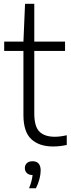

<svg xmlns="http://www.w3.org/2000/svg" viewBox="-20 -760 375 1008"><path d="M258.5 9Q185.5 9 144.2 -29.5Q103 -68 103 -156V-492.5H2V-541.5H103L111.5 -740H160V-541.5H321.5V-492.5H160V-164.5Q160 -96 187 -69Q214 -42 268 -42Q295 -42 330.5 -50V1Q294 9 258.5 9ZM132.5 228.5Q141 207.5 145.2 190.8Q149.5 174 151 159Q132 159 121.2 148.8Q110.5 138.5 110.5 122.5Q110.5 106.5 121 96.5Q131.5 86.5 150.5 86.5Q193.5 86.5 193.5 135.5Q193.5 155 187 180.2Q180.5 205.5 168.5 228.5Z"/></svg>

Font: Encode Sans Semi Condensed Light
Style: Regular
Weight: 300
Width: 4
Designer: Multiple Designers
Foundry: Impallari Type
Version: Version 3.000; ttfautohint (v1.8.3) -l 8 -r 50 -G 200 -x 14 